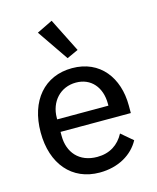

<svg xmlns="http://www.w3.org/2000/svg" viewBox="-118 -868 789 963"><g transform="rotate(-15 276.0 -387.0)"><path d="M272 -584 331 -611 243 -786 161 -746ZM280 12C377 12 452 -33 488 -100L428 -151C400 -98 353 -67 288 -67C195 -67 142 -129 142 -215V-236H507V-275C507 -420 425 -530 280 -530C136 -530 45 -423 45 -259C45 -95 136 12 280 12ZM280 -455C358 -455 408 -397 408 -311V-301H142V-308C142 -393 199 -455 280 -455Z"/></g></svg>

Font: IBM Plex Devanagari Text
Style: Regular
Weight: 450
Designer: Mike Abbink, Paul van der Laan, Pieter van Rosmalen, Erin McLaughlin
Foundry: Bold Monday
Version: Version 1.0